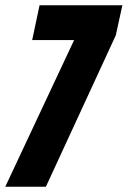

<svg xmlns="http://www.w3.org/2000/svg" viewBox="-39 -708 484 728"><path d="M-19 0 242 -556H83L111 -688H425L400 -574L135 0Z"/></svg>

Font: Saira ExtraCondensed Black
Style: Italic
Weight: 900
Width: 2
Italic angle: -12°
Designer: Hector Gatti with collaboration of the Omnibus-Type team
Foundry: Omnibus-Type
Version: Version 1.101